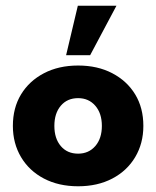

<svg xmlns="http://www.w3.org/2000/svg" viewBox="-20 -641 546 671"><path d="M253 10Q185 10 133.5 -17Q82 -44 53.5 -92Q25 -140 25 -201Q25 -264 53.5 -311Q82 -358 133.5 -385Q185 -412 253 -412Q321 -412 372.5 -385Q424 -358 452.5 -311Q481 -264 481 -201Q481 -140 452.5 -92Q424 -44 372.5 -17Q321 10 253 10ZM253 -104Q290 -104 313 -130.5Q336 -157 336 -201Q336 -245 313 -271.5Q290 -298 253 -298Q215 -298 192.5 -271.5Q170 -245 170 -201Q170 -157 192.5 -130.5Q215 -104 253 -104ZM211 -448 252 -621H387L295 -448Z"/></svg>

Font: Rokkitt ExtraBold
Style: Regular
Weight: 800
Version: Version 3.103